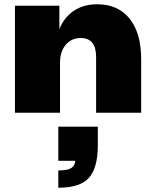

<svg xmlns="http://www.w3.org/2000/svg" viewBox="-20 -528 726 899"><path d="M50 0V-501H258V-392Q281 -448 326.5 -478Q372 -508 435 -508Q533 -508 587 -440.5Q641 -373 641 -250V0H430V-261Q430 -350 358 -350Q315 -350 288 -318.5Q261 -287 261 -234V0ZM253 351V270Q297 270 313.5 259Q330 248 333 225H253V65H438V152Q438 258 396.5 304.5Q355 351 253 351Z"/></svg>

Font: Paytone One
Style: Regular
Weight: 400
Designer: Vernon Adams
Foundry: Vernon Adams
Version: Version 1.002; ttfautohint (v1.8.4.7-5d5b);gftools[0.9.23]